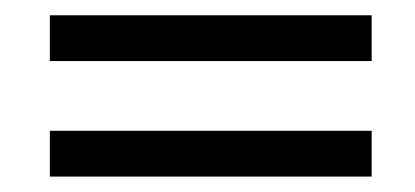

<svg xmlns="http://www.w3.org/2000/svg" viewBox="-20 -351 540 250"><path d="M44.9 -331.1H463.9V-271.5H44.9ZM44.9 -180.7H463.9V-121.1H44.9Z"/></svg>

Font: Bentham
Style: Regular
Weight: 400
Version: Version 002.002